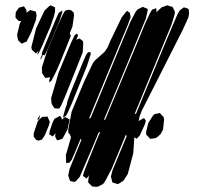

<svg xmlns="http://www.w3.org/2000/svg" viewBox="-20 -714 750 729"><path d="M511 -200 499 -187 491 -192 490 -193 486 -132 465 -53 448 -27 438 -21 428 -15 417 -18 406 -22 404 -33 401 -43 407 -67 454 -180 461 -197 458 -203 430 -135 404 -73 378 -24 371 -15 359 -9 351 -5H341L330 -6L325 -11L315 -21V-29L318 -49L315 -44L308 -36L302 -41L295 -46L296 -51L302 -70L350 -189L361 -214L354 -210L333 -159L283 -43L271 -29L264 -23L254 -25L246 -27L242 -38L239 -48L244 -72L289 -183L286 -187L264 -134L252 -107L244 -97L232 -94L231 -102L230 -125L250 -194L247 -197L246 -204L240 -208L239 -222L252 -290L299 -403L333 -475L341 -485L377 -517L388 -533L399 -559L442 -648L457 -667L463 -673L473 -665L476 -649L472 -638L464 -616L437 -552L331 -296L317 -261L321 -266H324L435 -535L475 -631L495 -669L502 -678L522 -688L534 -683L541 -680L540 -671L534 -644L462 -469L374 -258L380 -261L510 -573L532 -627L549 -663L557 -677L573 -683L574 -675L575 -666L578 -672L595 -687L605 -690L615 -694L627 -690L635 -688L640 -678L644 -670L643 -659L631 -620L491 -281L493 -283L496 -281L613 -564L638 -623L654 -660L662 -674L671 -681L678 -686L686 -684L696 -680L697 -674L698 -662L695 -647L673 -599L554 -364L518 -293L510 -272L509 -266L506 -254L507 -255L527 -266L534 -255L530 -242ZM173 -617 154 -573 142 -544 128 -514 122 -506 123 -512 126 -521 117 -511 111 -516 101 -525 99 -535 117 -606 149 -674 165 -689 172 -694 189 -686V-681V-670L184 -649L180 -639ZM99 -592 86 -566 81 -556 73 -553 63 -548 57 -553 49 -561 47 -569 45 -582 55 -624 60 -634 50 -635 39 -647V-656L40 -668L47 -678L52 -685L60 -687L71 -690L77 -681L81 -674L80 -665L85 -669L95 -676L105 -673L116 -670L117 -665L119 -655L116 -637ZM229 -528 207 -474 193 -442 175 -407 167 -401V-408L170 -421L160 -419L152 -418L140 -436L139 -458L159 -521L200 -619L220 -662L228 -674L241 -677L250 -675L260 -666L261 -655L255 -613L244 -586L245 -587L249 -578ZM207 -638 162 -530 153 -511 149 -504 143 -506 138 -494 132 -487 135 -495 140 -507 138 -508 141 -518 152 -545 195 -648 203 -665 210 -670 217 -674 216 -666ZM294 -515 231 -357 212 -313 205 -302H197L187 -303L182 -310L176 -320L174 -341L193 -405L194 -407V-409L202 -437L249 -550L264 -581L273 -587L276 -578L270 -563L282 -568L295 -558L296 -547ZM289 -411 265 -352 250 -315 237 -286 231 -275 219 -267 221 -276 229 -305 234 -318 236 -330 248 -363 296 -481 308 -508 315 -516 325 -515 324 -507 311 -466 306 -453ZM599 -222 590 -205 579 -195 572 -190 561 -188 550 -187 543 -195 535 -203V-214L543 -247L560 -274L567 -281L579 -283L587 -285L595 -276L601 -270L603 -259ZM132 -278 130 -267 129 -261 122 -259 124 -265ZM236 -222 222 -196 217 -187 208 -184 197 -181 192 -190 189 -197 191 -207V-208L180 -196L172 -201L167 -204L169 -218L181 -252L187 -263L208 -274L215 -264L214 -259L219 -263L227 -270L234 -266L244 -261L243 -253ZM150 -200 139 -184 126 -180 117 -183 108 -195V-208L124 -255L140 -270L155 -271H161L163 -265L169 -252L166 -239Z"/></svg>

Font: Rubik Marker Hatch
Style: Regular
Weight: 400
Designer: Hubert and Fischer, NaN
Foundry: Hubert & Fischer, NaN
Version: Version 2.200